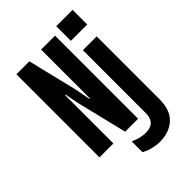

<svg xmlns="http://www.w3.org/2000/svg" viewBox="-261 -828 1121 1121"><g transform="rotate(-45 300.0 -267.0)"><path d="M61 0V-686H168L243 -377L261 -282L265 -283V-686H380V0H273L197 -312L180 -400L176 -399V0ZM372 186Q358 186 337.5 182.5Q317 179 297 172.5Q277 166 260 156V67Q276 75 302 82.5Q328 90 355 90Q378 90 396 82.5Q414 75 424.5 56.5Q435 38 435 6V-511H549V7Q549 97 501 141.5Q453 186 372 186ZM424 -599V-720H559V-599Z"/></g></svg>

Font: Chivo Mono SemiBold
Style: Regular
Weight: 600
Monospace: yes
Designer: Hector Gatti
Foundry: Omnibus-Type
Version: Version 1.008